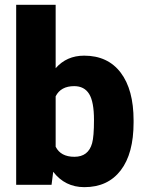

<svg xmlns="http://www.w3.org/2000/svg" viewBox="-20 -770 603 800"><path d="M536.6 -259.8Q536.6 -129.9 482.9 -60.1Q429.2 9.8 331.5 9.8Q251 9.8 201.7 -54.2L194.8 0H47.4V-750H211.9V-485.8Q257.8 -538.1 330.6 -538.1Q429.2 -538.1 482.9 -467.3Q536.6 -396.5 536.6 -268.1ZM371.6 -270Q371.6 -346.2 351.3 -378.7Q331.1 -411.1 289.1 -411.1Q233.4 -411.1 211.9 -368.7V-158.7Q232.9 -116.7 290 -116.7Q348.1 -116.7 363.8 -173.3Q371.6 -201.2 371.6 -270Z"/></svg>

Font: Vazir Black FD
Style: Black-FD
Weight: 900
Designer: Saber Rastikerdar
Foundry: Saber Rastikerdar
Version: Version 30.0.0